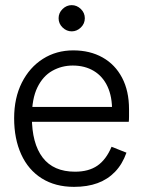

<svg xmlns="http://www.w3.org/2000/svg" viewBox="-20 -715 552 747"><path d="M268 12Q195 12 142.5 -21Q90 -54 62.5 -114.5Q35 -175 35 -255Q35 -334 65 -393.5Q95 -453 147 -486Q199 -519 265 -519Q330 -519 379 -491.5Q428 -464 455 -412.5Q482 -361 482 -290Q482 -275 482 -262Q482 -249 481 -241H78V-299H444L416 -281Q417 -338 398.5 -378Q380 -418 345 -439Q310 -460 263 -460Q220 -460 183.5 -439.5Q147 -419 125.5 -375Q104 -331 104 -260Q104 -157 146 -102Q188 -47 272 -47Q325 -47 359 -70.5Q393 -94 414 -144L472 -121Q456 -76 427.5 -46.5Q399 -17 359.5 -2.5Q320 12 268 12ZM259 -593Q239 -593 223.5 -608Q208 -623 208 -644Q208 -665 223.5 -680Q239 -695 259 -695Q279 -695 294.5 -680Q310 -665 310 -644Q310 -623 294.5 -608Q279 -593 259 -593Z"/></svg>

Font: TikTok Sans Light
Style: Regular
Weight: 300
Version: Version 4.000